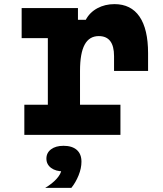

<svg xmlns="http://www.w3.org/2000/svg" viewBox="-20 -654 790 931"><path d="M85 -615H358V-558H396Q415 -594 452 -614Q489 -634 535 -634Q615 -634 656.5 -573.5Q698 -513 698 -396V-310H533V-382Q533 -479 459 -479Q413 -479 390.5 -437.5Q368 -396 368 -310V-146H564V0H98V-146H212V-469H85ZM288 177Q250 177 227.5 160Q205 143 205 115Q205 87 227.5 70Q250 53 288 53Q326 53 348.5 70Q371 87 371 115Q371 143 348.5 160Q326 177 288 177ZM199 257Q233 237 254.5 213Q276 189 278 169L288 53Q330 53 352.5 73Q375 93 375 130Q375 162 361 196.5Q347 231 326 257Z"/></svg>

Font: Martian Mono SemiExpanded
Style: Bold
Weight: 700
Width: 6
Designer: Roman Shamin
Foundry: Evil Martians
Version: Version 1.000